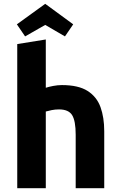

<svg xmlns="http://www.w3.org/2000/svg" viewBox="-20 -982 629 1002"><path d="M70 0V-752L219 -776V-524Q234 -529 257.5 -533.5Q281 -538 303 -538Q389 -538 437 -507.5Q485 -477 504.5 -423Q524 -369 524 -297V0H375V-279Q375 -351 356.5 -381Q338 -411 288 -411Q268 -411 250.5 -407.5Q233 -404 219 -400V0ZM111 -792 68 -855 216 -962 362 -855 319 -792 216 -852Z"/></svg>

Font: Ubuntu Sans ExtraBold
Style: Regular
Weight: 800
Designer: Dalton Maag Ltd
Foundry: Dalton Maag Ltd
Version: Version 1.006; ttfautohint (v1.8.4.7-5d5b)